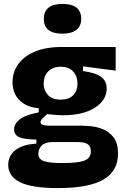

<svg xmlns="http://www.w3.org/2000/svg" viewBox="-20 -775 648 981"><path d="M276 186Q143 186 82.5 156Q22 126 22 67Q22 21 58.5 -8Q95 -37 166 -41V-62Q111 -62 81.5 -73Q52 -84 52 -114Q52 -142 81 -165Q110 -188 178 -201V-222Q116 -227 80 -262.5Q44 -298 44 -356Q44 -405 72 -445.5Q100 -486 156.5 -510.5Q213 -535 297 -535H571V-414L404 -436V-412Q469 -403 497 -382Q525 -361 525 -323Q525 -263 464.5 -224.5Q404 -186 301 -186Q289 -186 274.5 -187Q260 -188 221 -192Q205 -178 196 -168.5Q187 -159 187 -151Q187 -141 198.5 -137Q210 -133 227 -133H388Q408 -133 440.5 -130.5Q473 -128 505.5 -115Q538 -102 560.5 -73Q583 -44 583 10Q583 99 508.5 142.5Q434 186 276 186ZM290 -266Q333 -266 354.5 -289Q376 -312 376 -347Q376 -385 354 -409.5Q332 -434 291 -434Q249 -434 226 -409.5Q203 -385 203 -347Q203 -313 225 -289.5Q247 -266 290 -266ZM297 58Q355 58 387 52Q419 46 431.5 33Q444 20 444 0Q444 -25 432 -35Q420 -45 404 -47Q388 -49 377 -49H248Q211 -49 193.5 -31.5Q176 -14 176 10Q176 38 203.5 48Q231 58 297 58ZM299 -603Q204 -603 204 -678Q204 -755 299 -755Q395 -755 395 -678Q395 -642 370.5 -622.5Q346 -603 299 -603Z"/></svg>

Font: Bricolage Grotesque 10pt ExtraBold
Style: Regular
Weight: 800
Designer: Mathieu Triay
Foundry: Atelier Triay
Version: Version 1.000; ttfautohint (v1.8.4.7-5d5b);gftools[0.9.32]